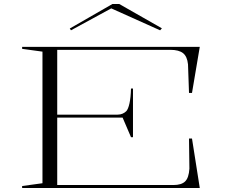

<svg xmlns="http://www.w3.org/2000/svg" viewBox="-20 -943 1129 963"><path d="M91 0V-10L193 -24V-684L91 -698V-708H982L943 -477H928L923 -620Q919 -660 898 -676.5Q877 -693 835 -693H267V-368H570Q584 -368 595 -373Q606 -378 613 -385Q623 -395 629.5 -425Q636 -455 637 -499H647V-255H637L595 -353H267V-15H850Q890 -15 908.5 -33Q927 -51 930 -97L928 -248H943L982 0ZM336 -791 330 -800 544 -923H578L792 -801L783 -791L538 -901Z"/></svg>

Font: Kalnia Expanded ExtraLight
Style: Regular
Weight: 250
Width: 7
Designer: Frida Medrano
Foundry: Frida Medrano
Version: Version 1.105